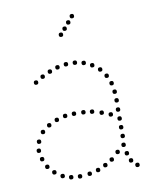

<svg xmlns="http://www.w3.org/2000/svg" viewBox="-83 -796 698 866"><g transform="rotate(-10 266.0 -363.0)"><path d="M200 -496Q190 -496 190 -506Q190 -516 200 -516Q210 -516 210 -506Q210 -496 200 -496ZM240 -503Q230 -503 230 -513Q230 -523 240 -523Q250 -523 250 -513Q250 -503 240 -503ZM281 -503Q271 -503 271 -513Q271 -523 281 -523Q291 -523 291 -513Q291 -503 281 -503ZM320 -495Q310 -495 310 -505Q310 -515 320 -515Q330 -515 330 -505Q330 -495 320 -495ZM127 -466Q117 -466 117 -476Q117 -486 127 -486Q137 -486 137 -476Q137 -466 127 -466ZM356 -478Q346 -478 346 -488Q346 -498 356 -498Q366 -498 366 -488Q366 -478 356 -478ZM388 -453Q378 -453 378 -463Q378 -473 388 -473Q398 -473 398 -463Q398 -453 388 -453ZM412 -420Q402 -420 402 -430Q402 -440 412 -440Q422 -440 422 -430Q422 -420 412 -420ZM428 -383Q418 -383 418 -393Q418 -403 428 -403Q438 -403 438 -393Q438 -383 428 -383ZM435 -343Q425 -343 425 -353Q425 -363 435 -363Q445 -363 445 -353Q445 -343 435 -343ZM437 -303Q427 -303 427 -313Q427 -323 437 -323Q447 -323 447 -313Q447 -303 437 -303ZM156 -263Q146 -263 146 -273Q146 -283 156 -283Q166 -283 166 -273Q166 -263 156 -263ZM196 -274Q186 -274 186 -284Q186 -294 196 -294Q206 -294 206 -284Q206 -274 196 -274ZM361 -260Q351 -260 351 -270Q351 -280 361 -280Q371 -280 371 -270Q371 -260 361 -260ZM400 -245Q390 -245 390 -255Q390 -265 400 -265Q410 -265 410 -255Q410 -245 400 -245ZM436 -261Q426 -261 426 -271Q426 -281 436 -281Q446 -281 446 -271Q446 -261 436 -261ZM85 -220Q75 -220 75 -230Q75 -240 85 -240Q95 -240 95 -230Q95 -220 85 -220ZM436 -220Q426 -220 426 -230Q426 -240 436 -240Q446 -240 446 -230Q446 -220 436 -220ZM60 -180Q50 -180 50 -190Q50 -200 60 -200Q70 -200 70 -190Q70 -180 60 -180ZM436 -180Q426 -180 426 -190Q426 -200 436 -200Q446 -200 446 -190Q446 -180 436 -180ZM436 -140Q426 -140 426 -150Q426 -160 436 -160Q446 -160 446 -150Q446 -140 436 -140ZM60 -100Q50 -100 50 -110Q50 -120 60 -120Q70 -120 70 -110Q70 -100 60 -100ZM433 -100Q423 -100 423 -110Q423 -120 433 -120Q443 -120 443 -110Q443 -100 433 -100ZM77 -62Q67 -62 67 -72Q67 -82 77 -82Q87 -82 87 -72Q87 -62 77 -62ZM401 -73Q391 -73 391 -83Q391 -93 401 -93Q411 -93 411 -83Q411 -73 401 -73ZM441 -60Q431 -60 431 -70Q431 -80 441 -80Q451 -80 451 -70Q451 -60 441 -60ZM104 -32Q94 -32 94 -42Q94 -52 104 -52Q114 -52 114 -42Q114 -32 104 -32ZM336 -24Q326 -24 326 -34Q326 -44 336 -44Q346 -44 346 -34Q346 -24 336 -24ZM369 -44Q359 -44 359 -54Q359 -64 369 -64Q379 -64 379 -54Q379 -44 369 -44ZM454 -25Q444 -25 444 -35Q444 -45 454 -45Q464 -45 464 -35Q464 -25 454 -25ZM163 -483Q153 -483 153 -493Q153 -503 163 -503Q173 -503 173 -493Q173 -483 163 -483ZM93 -445Q83 -445 83 -455Q83 -465 93 -465Q103 -465 103 -455Q103 -445 93 -445ZM479 0Q469 0 469 -10Q469 -20 479 -20Q489 -20 489 -10Q489 0 479 0ZM52 -140Q42 -140 42 -150Q42 -160 52 -160Q62 -160 62 -150Q62 -140 52 -140ZM319 -272Q309 -272 309 -282Q309 -292 319 -292Q329 -292 329 -282Q329 -272 319 -272ZM280 -276Q270 -276 270 -286Q270 -296 280 -296Q290 -296 290 -286Q290 -276 280 -276ZM237 -277Q227 -277 227 -287Q227 -297 237 -297Q247 -297 247 -287Q247 -277 237 -277ZM118 -245Q108 -245 108 -255Q108 -265 118 -265Q128 -265 128 -255Q128 -245 118 -245ZM138 -9Q128 -9 128 -19Q128 -29 138 -29Q148 -29 148 -19Q148 -9 138 -9ZM175 3Q165 3 165 -7Q165 -17 175 -17Q185 -17 185 -7Q185 3 175 3ZM215 6Q205 6 205 -4Q205 -14 215 -14Q225 -14 225 -4Q225 6 215 6ZM260 2Q250 2 250 -8Q250 -18 260 -18Q270 -18 270 -8Q270 2 260 2ZM300 -8Q290 -8 290 -18Q290 -28 300 -28Q310 -28 310 -18Q310 -8 300 -8ZM241 -638Q231 -638 231 -648Q231 -658 241 -658Q251 -658 251 -648Q251 -638 241 -638ZM262 -662Q252 -662 252 -672Q252 -682 262 -682Q272 -682 272 -672Q272 -662 262 -662ZM283 -687Q273 -687 273 -697Q273 -707 283 -707Q293 -707 293 -697Q293 -687 283 -687ZM304 -712Q294 -712 294 -722Q294 -732 304 -732Q314 -732 314 -722Q314 -712 304 -712Z"/></g></svg>

Font: Raleway Dots 
Style: Regular
Weight: 400
Version: Version 1.000